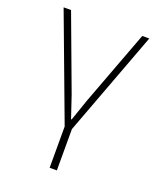

<svg xmlns="http://www.w3.org/2000/svg" viewBox="-133 -591 727 874"><g transform="rotate(20 230.5 -154.0)"><path d="M213 200V0L23 -508H59L193 -148L229 -41H232L269 -148L404 -508H438L248 0V200Z"/></g></svg>

Font: IBM Plex Sans ExtraLight
Style: Regular
Weight: 250
Designer: Mike Abbink, Paul van der Laan, Pieter van Rosmalen
Foundry: Bold Monday
Version: Version 3.201